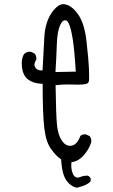

<svg xmlns="http://www.w3.org/2000/svg" viewBox="-20 -778 540 914"><path d="M411.6 71.8Q407.2 62.5 397.9 58.1Q377 58.1 361.3 64.9Q356 67.4 350.1 67.4Q333.5 67.4 326.2 47.4Q319.3 29.8 319.3 9.8Q319.3 4.4 320.3 -6.3L326.2 -7.3Q353 -10.7 377.4 -37.6Q402.3 -64.9 413.6 -98.6Q414.6 -102.5 414.6 -106.4Q414.6 -120.1 406.7 -129.9L389.6 -138.2Q387.7 -138.7 385.7 -138.7Q372.1 -138.7 362.8 -131.3Q345.7 -84 314 -84Q290.5 -84 274.4 -108.9Q256.3 -135.3 251.5 -181.2Q246.6 -227.1 244.6 -372.6Q276.4 -376 302.7 -376Q315.4 -376 328.1 -375.5Q340.8 -375 351.1 -375Q374 -375 387.7 -377.9Q395 -379.4 399.2 -383.5Q403.3 -387.7 403.8 -396Q404.3 -404.3 404.3 -411.1Q404.3 -431.6 403.3 -453.6Q401.9 -490.7 392.1 -578.6Q382.8 -665.5 352.5 -708.5Q322.8 -751 290 -757.3Q286.6 -758.3 282.7 -758.3Q255.4 -758.3 227.5 -719.2Q194.8 -673.3 190.9 -599.6L182.6 -442.9H175.8Q154.8 -442.9 146.5 -459.5Q144 -465.3 144 -469.5Q144 -473.6 145 -476.6Q146.5 -484.9 152.8 -493.7Q153.3 -495.6 153.3 -497.1Q153.3 -511.7 145.5 -522.5L128.4 -531.2Q125 -531.7 121.6 -531.7Q106.9 -531.7 95.2 -521.5Q83.5 -504.9 83.5 -477.1Q83.5 -469.2 84.5 -460Q88.9 -418.9 113 -400.1Q137.2 -381.3 176.3 -379.4L183.1 -378.9V-372.1Q183.1 -235.8 190.7 -169.7Q198.2 -103.5 222.2 -69.8Q246.6 -35.6 267.6 -22L271 -19.5Q272.9 16.6 280.3 45.4Q288.1 75.2 307.1 94.2Q324.7 111.8 346.2 115.7Q398.4 103 411.6 84ZM289.6 -681.6Q299.8 -681.6 307.1 -667Q318.4 -642.6 326.4 -590.8Q334.5 -539.1 340.8 -437L244.1 -435.1Q248.5 -505.4 250.5 -566.9Q252.4 -630.9 268.1 -661.6Q277.8 -681.6 289.6 -681.6Z"/></svg>

Font: Bakudai
Style: ExtraLight
Weight: 200
Version: Version 1.48